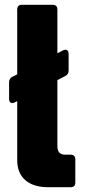

<svg xmlns="http://www.w3.org/2000/svg" viewBox="-20 -783 358 803"><path d="M275 -136Q295 -136 295 -116V-20Q295 0 275 0H182Q120 0 86 -29.5Q52 -59 52 -113V-360L42 -355Q36 -352 32 -352Q18 -352 18 -370V-439Q18 -455 32 -462L52 -472V-743Q52 -763 72 -763H200Q220 -763 220 -743V-560L243 -572Q249 -575 253 -575Q267 -575 267 -557V-488Q267 -472 253 -465L220 -448V-171Q220 -136 253 -136Z"/></svg>

Font: Open Sauce Two Black
Style: Regular
Weight: 900
Designer: Alfredo Marco Pradil
Foundry: Creative Sauce Fz LLC
Version: Version 1.477